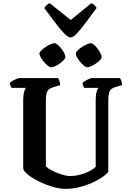

<svg xmlns="http://www.w3.org/2000/svg" viewBox="-20 -1200 825 1220"><path d="M397.5 0Q357.5 0 312 -13.8Q266.5 -27.5 225.5 -48Q184.5 -68.5 157.2 -90.5Q130 -112.5 127.5 -130V-564.5Q127.5 -596 133.2 -616Q139 -636 145 -641.5H53.5Q51 -646.5 47 -654.2Q43 -662 42 -673Q47.5 -679.5 60 -686.5Q72.5 -693.5 85.2 -698.8Q98 -704 103.5 -704H348.5Q353 -698.5 357.5 -686.5Q362 -674.5 362 -659L318.5 -646Q301 -641 290.5 -632Q280 -623 275.8 -606.2Q271.5 -589.5 271.5 -560V-143Q282.5 -132 302 -121Q321.5 -110 344 -101.2Q366.5 -92.5 387.2 -87Q408 -81.5 421.5 -81.5Q456 -81.5 488.2 -89.8Q520.5 -98 546.8 -111.5Q573 -125 588 -140V-564Q588 -596 593.8 -616.2Q599.5 -636.5 604.5 -641.5H516Q512 -646 508.8 -654.2Q505.5 -662.5 504.5 -673Q510.5 -679.5 522.5 -686.8Q534.5 -694 547 -699Q559.5 -704 565.5 -704H741.5Q746.5 -698 750.8 -687Q755 -676 755.5 -659L717 -648Q697.5 -642.5 687 -633.8Q676.5 -625 672.2 -607Q668 -589 668 -554.5V-108Q655 -91 627 -72Q599 -53 561.5 -36.8Q524 -20.5 481.8 -10.2Q439.5 0 397.5 0ZM534.5 -772.5Q526.7 -772.5 514.3 -782.2Q502 -792 489.8 -806.5Q477.5 -821 469.5 -835.6Q461.5 -850.2 461.5 -859.5Q461.5 -868.2 472.5 -879.1Q483.5 -890 499.8 -900.8Q516 -911.5 531.8 -918.5Q547.6 -925.5 557 -925.5Q565.5 -925.5 577.2 -915.5Q589 -905.5 600.2 -890.8Q611.4 -876 618.7 -861.3Q626 -846.5 626 -837.4Q626 -829.5 615.8 -818.5Q605.5 -807.5 590.5 -797Q575.5 -786.5 560.1 -779.5Q544.8 -772.5 534.5 -772.5ZM304.7 -772.5Q296.7 -772.5 284.1 -782.2Q271.5 -792 259.2 -806.8Q247 -821.5 238.8 -835.9Q230.5 -850.3 230.5 -859.5Q230.5 -868.2 241.8 -879.1Q253 -890 269 -900.8Q285 -911.5 301 -918.5Q317 -925.5 326.5 -925.5Q335 -925.5 346.5 -915.8Q358 -906 369.5 -891.5Q381 -877 388.2 -862.3Q395.5 -847.6 395.5 -837.4Q395.5 -829.5 385.5 -818.5Q375.5 -807.5 360.8 -797Q346 -786.5 330.5 -779.5Q315 -772.5 304.7 -772.5ZM428.5 -962Q413 -962 388.2 -987.2Q363.5 -1012.5 331.5 -1055Q299.5 -1097.5 261.5 -1148.5Q266.5 -1158.5 276 -1167.5Q285.5 -1176.5 296 -1179.5L429.5 -1073L560 -1179.5Q570.5 -1176 580.2 -1167.2Q590 -1158.5 594 -1149.5Q555.5 -1097.5 523.8 -1054.8Q492 -1012 468 -987Q444 -962 428.5 -962Z"/></svg>

Font: Texturina Medium
Style: Regular
Weight: 500
Designer: Guillermo Torres Carreño
Foundry: Omnibus-Type
Version: Version 1.003